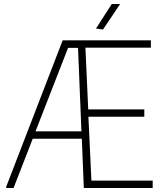

<svg xmlns="http://www.w3.org/2000/svg" viewBox="-20 -942 832 962"><path d="M461 -799 540 -922H582L496 -794ZM11 -6 294 -740H736V-703H408L422 -394H703V-357H423L438 -37H745V0H400L390 -247H144L48 0H11ZM158 -284H388L371 -702H321Z"/></svg>

Font: Encode Sans Narrow
Style: Thin
Weight: 250
Designer: Pablo Impallari, Andres Torresi
Foundry: Pablo Impallari, Andres Torresi
Version: Version 1.000; ttfautohint (v1.00) -l 8 -r 50 -G 200 -x 14 -